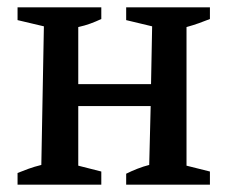

<svg xmlns="http://www.w3.org/2000/svg" viewBox="-20 -505 626 525"><path d="M28 0V-32Q43 -38 58 -43.5Q73 -49 93 -54L100 -433L28 -450V-485H257V-453Q242 -446 227 -440.5Q212 -435 194 -431V-275H393L396 -433L325 -450V-485H554V-453Q539 -447 523.5 -441.5Q508 -436 490 -431V-52L554 -36V0H325V-30Q339 -37 355.5 -43.5Q372 -50 388 -54L392 -215H194V-52L257 -36V0Z"/></svg>

Font: Piazzolla Medium
Style: Regular
Weight: 500
Designer: Juan Pablo del Peral
Foundry: Huerta Tipografica
Version: Version 1.330